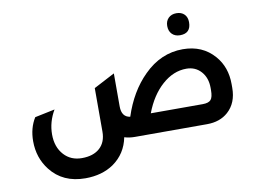

<svg xmlns="http://www.w3.org/2000/svg" viewBox="-88 -811 1524 1134"><g transform="rotate(-10 674.0 -243.5)"><path d="M1034 -545Q1004 -545 986 -563Q968 -581 968 -612Q968 -641 986 -659Q1004 -677 1034 -677Q1064 -677 1081.5 -659.5Q1099 -642 1099 -612Q1099 -545 1034 -545ZM660 -122Q707 -267 800 -359Q902 -461 1034 -461Q1152 -461 1223 -379Q1283 -310 1283 -208V-186Q1283 -95 1226 -44Q1177 0 1099 0H667Q633 0 604 -9Q585 87 507 142Q437 190 337 190Q202 190 128 95Q70 21 70 -79Q70 -158 107 -217L227 -242Q187 -174 187 -99Q187 -23 230 24Q271 69 337 69Q406 69 444.5 34Q483 -1 483 -64V-325L609 -391V-193Q609 -129 660 -122ZM1157 -194V-208Q1157 -268 1123 -306Q1089 -344 1035 -344Q957 -344 889.5 -284Q822 -224 783 -121H1094Q1130 -121 1143.5 -136.5Q1157 -152 1157 -194Z"/></g></svg>

Font: Tajawal
Style: Bold
Weight: 700
Designer: Boutros Fonts
Foundry: Created by Boutros International 2017
Version: Version 1.700